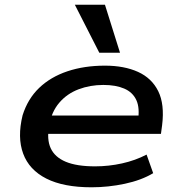

<svg xmlns="http://www.w3.org/2000/svg" viewBox="-20 -787 771 816"><path d="M369 9Q250 9 177 -28Q104 -65 78.5 -134Q53 -203 76 -297Q98 -367 146.5 -413.5Q195 -460 266.5 -484Q338 -508 426 -508Q508 -508 566.5 -481.5Q625 -455 652.5 -399.5Q680 -344 669 -255L664 -218H158L170 -296H594L566 -272Q575 -328 559.5 -361.5Q544 -395 508 -410.5Q472 -426 419 -426Q363 -426 314 -407.5Q265 -389 232 -350.5Q199 -312 189 -254V-253Q178 -195 195.5 -157Q213 -119 259.5 -99.5Q306 -80 384 -80Q442 -80 498.5 -92.5Q555 -105 603 -130L631 -51Q581 -21 510.5 -6Q440 9 369 9ZM402 -563 298 -767H426L490 -563Z"/></svg>

Font: Nunito Sans 7pt Expanded SemiBold
Style: Italic
Weight: 600
Width: 7
Italic angle: -9°
Designer: Vernon Adams
Foundry: Vernon Adams
Version: Version 3.101;gftools[0.9.27]